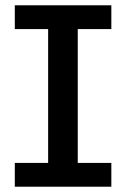

<svg xmlns="http://www.w3.org/2000/svg" viewBox="-20 -706 477 726"><path d="M36 0V-90H162V-596H36V-686H401V-596H274V-90H401V0Z"/></svg>

Font: BioRhyme ExtraBold Medium
Style: Regular
Weight: 500
Version: Version 1.600;gftools[0.9.33]